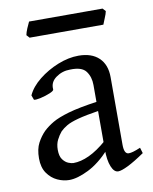

<svg xmlns="http://www.w3.org/2000/svg" viewBox="-76 -696 612 769"><g transform="rotate(-10 229.5 -311.5)"><path d="M452 -40Q411 -12 383.5 1.5Q356 15 343 15Q326 15 315.5 -11Q305 -37 305 -80V-343Q305 -376 288 -399Q271 -422 223 -420Q191 -420 165.5 -401.5Q140 -383 143 -354Q144 -348 126 -340.5Q108 -333 88 -328.5Q68 -324 60 -326L53 -345Q68 -378 103 -406Q138 -434 181.5 -451.5Q225 -469 266 -469Q319 -469 348.5 -441Q378 -413 378 -362V-87Q378 -49 397 -49Q404 -49 415 -52Q426 -55 445 -63ZM310 -238Q253 -229 221.5 -220.5Q190 -212 174 -202.5Q158 -193 147 -182Q136 -169 127.5 -152Q119 -135 119 -112Q119 -86 129 -72.5Q139 -59 151.5 -54Q164 -49 172 -49Q202 -49 236.5 -65Q271 -81 310 -115L313 -79Q268 -30 222.5 -7.5Q177 15 144 15Q120 15 96 4Q72 -7 55.5 -30.5Q39 -54 39 -91Q39 -129 52 -153.5Q65 -178 83 -196Q100 -212 123 -225.5Q146 -239 189 -251.5Q232 -264 310 -275ZM405 -626Q403 -615 396 -599Q389 -583 386 -574H86L75 -586Q77 -597 83.5 -612.5Q90 -628 95 -638H394Z"/></g></svg>

Font: ChillKai
Style: Regular
Weight: 400
Designer: ChillType
Foundry: 寒蝉字型
Version: Version 2.000